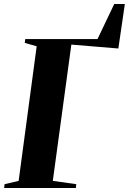

<svg xmlns="http://www.w3.org/2000/svg" viewBox="-36 -938 642 958"><path d="M-15.5 0 -13 -19 57 -35.5 147 -707 87.5 -724 90 -743H450.5L534 -918H587L554.5 -696L320 -715.5L227.5 -35.5L344.5 -19L342.5 0Z"/></svg>

Font: Merriweather 144pt ExtraBold
Style: Italic
Weight: 800
Italic angle: -7.8°
Version: Version 2.101